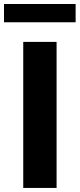

<svg xmlns="http://www.w3.org/2000/svg" viewBox="-48 -925 393 945"><path d="M230.5 0V-718.8H66.4V0ZM324.2 -815.4V-905.3H-28.3V-815.4Z"/></svg>

Font: Winston ExtraBold
Style: Regular
Weight: 800
Designer: Vernon Adams, Kim Jin-seong, David Berlow, Cristiano Sobral
Foundry: The Winston Project Authors
Version: Version 3.004